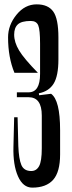

<svg xmlns="http://www.w3.org/2000/svg" viewBox="-20 -842 327 873"><path d="M122.2 -64.4Q88.9 -64.4 77.2 -91.7Q65.6 -118.9 63.3 -177.8L60 -308.9H44.4L41.1 -174.4Q38.9 -92.2 61.7 -40.6Q84.4 11.1 126.7 11.1Q190 11.1 221.7 -24.4Q253.3 -60 253.3 -140V-250Q253.3 -386.7 212.2 -415.6L157.8 -408.9L156.7 -417.8Q202.2 -426.7 223.9 -461.7Q245.6 -496.7 245.6 -572.2V-671.1Q245.6 -756.7 222.2 -789.4Q198.9 -822.2 146.7 -822.2Q93.3 -822.2 55 -775Q16.7 -727.8 16.7 -672.2Q16.7 -581.1 45.6 -511.1H152.2Q88.9 -575.6 66.7 -612.8Q44.4 -650 44.4 -684.4Q44.4 -715.6 61.1 -731.1Q77.8 -746.7 120 -746.7Q145.6 -746.7 153.9 -726.7Q162.2 -706.7 162.2 -643.3V-505.6Q162.2 -422.2 110 -422.2H56.7V-400H110Q170 -400 170 -316.7V-167.8Q170 -108.9 157.8 -86.7Q145.6 -64.4 122.2 -64.4Z"/></svg>

Font: Le Murmure
Style: Regular
Weight: 600
Width: 2
Designer: Jeremy Landes, Alexander Slobzheninov (Cyrillic)
Foundry: Velvetyne Type Foundry
Version: Version 1.0